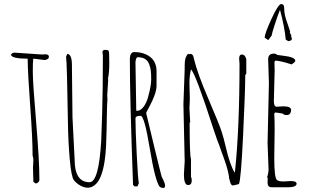

<svg xmlns="http://www.w3.org/2000/svg" viewBox="-20 -929 1553 966"><path d="M204.1 -627 149.9 -633.8 145 -627.9 147 -624Q145 -620.1 145 -566.9Q145 -513.7 161.6 -318.1Q178.2 -122.6 178.2 -24.9Q178.2 -17.6 172.4 -11.7Q166.5 -5.9 159.2 -5.9L147.9 -14.2L146 -86.9L147.9 -122.1Q147.9 -135.7 144 -146Q144 -231 132.1 -393.6Q120.1 -556.2 119.1 -633.8Q40.5 -633.8 35.2 -652.8Q39.6 -664.1 54.2 -664.1L189.9 -654.8L208 -655.8Q226.1 -655.8 226.1 -643.1Q226.1 -636.2 218.8 -631.6Q211.4 -627 204.1 -627Z M519.5 -449.2 520.5 -429.2Q518.6 -403.8 517.8 -360.8Q517.1 -317.9 516.4 -279.3Q515.6 -240.7 513.7 -195.8Q511.7 -150.9 505.9 -115.2Q492.2 -30.3 461.4 -2Q428.2 29.3 383.8 4.4Q364.7 -6.3 351.8 -22.5Q338.9 -38.6 331.1 -126.2Q323.2 -213.9 321.8 -311Q317.4 -603 312.5 -644L318.8 -658.2Q341.8 -655.3 341.8 -603L344.7 -337.9L355.5 -126Q355.5 -12.2 430.7 -12.2Q477.1 -12.2 489.3 -221.7Q490.2 -235.8 493.9 -356.9Q497.6 -478 497.6 -648.9L495.6 -667Q495.6 -678.2 510 -678.2Q524.4 -678.2 527.1 -671.6Q529.8 -665 529.8 -612.5Q529.8 -560.1 523.4 -535.2Q524.4 -533.2 524.4 -528.8Q524.4 -528.8 519.5 -449.2Z M633.3 -628.9Q633.3 -667 655.3 -667Q704.1 -667 735.8 -642.3Q767.6 -617.7 767.6 -569.8V-497.1Q767.6 -458.5 728.5 -386.7Q715.3 -362.8 715.3 -360.6Q715.3 -358.4 753.2 -202.4Q791 -46.4 793 -41.5Q794.9 -36.6 802.7 -21Q810.5 -5.4 810.5 5.9Q810.5 17.1 799.3 17.1L784.7 12.2Q761.2 -14.2 733.4 -183.1Q706.5 -346.2 687.5 -346.2H683.6Q661.6 -346.2 661.6 -332Q661.6 -277.3 668 -150.1Q674.3 -22.9 678.7 -7.8L671.4 8.8H656.7L649.4 1Q633.3 -432.1 633.3 -628.9ZM661.6 -615.2 665.5 -373 667.5 -371.1Q686.5 -371.1 701.7 -390.9Q716.8 -410.6 724.6 -439Q740.7 -497.6 740.7 -527.8Q740.7 -558.1 738.8 -573.5Q736.8 -588.9 730.5 -606Q717.3 -641.1 673.3 -641.1Q667.5 -641.1 664.6 -631.8Q661.6 -622.6 661.6 -615.2Z M1185.1 -608.9 1183.1 -633.8Q1183.1 -654.8 1197.3 -654.8Q1207 -654.8 1213.1 -645.5Q1219.2 -636.2 1219.2 -626V-559.1L1213.9 -550.8Q1213.9 -472.7 1203.1 -248.3Q1192.4 -23.9 1182.1 -2.9Q1179.7 -2.4 1167.7 0.7Q1155.8 3.9 1150.9 3.9Q1146 3.9 1142.1 -2.7Q1138.2 -9.3 1136 -20Q1133.8 -30.8 1131.8 -34.2L1132.8 -37.1Q1126.5 -78.6 1106.7 -132.1Q1086.9 -185.5 1081.1 -204.1Q1077.6 -208.5 1054.2 -278.8Q964.4 -557.6 940.9 -580.1Q933.1 -549.3 933.1 -509.8L935.1 -431.2L933.1 -382.8Q933.1 -371.6 937 -313H934.1Q934.1 -146.5 940.9 -128.9V-39.1Q944.8 -32.2 944.8 -21.5Q944.8 2 926.3 2Q905.3 2 905.3 -51.8L909.2 -117.2L902.8 -404.8L909.2 -582V-599.6Q909.2 -612.8 909.9 -617.2Q910.6 -621.6 911.4 -627.7Q912.1 -633.8 913.6 -637.2Q915 -640.6 917 -645Q920.9 -653.8 927.2 -659.2L930.2 -655.8L939.9 -658.2Q951.2 -654.3 953.6 -642.6Q953.6 -641.6 954.8 -637Q956.1 -632.3 956.1 -631.8Q973.1 -560.5 1027.8 -433.1Q1082.5 -305.7 1094.2 -269.3Q1106 -232.9 1115.2 -192.4Q1135.7 -102.5 1160.2 -61L1162.1 -64Q1185.1 -282.2 1185.1 -608.9ZM1164.1 1Q1165 1 1165 2Z M1430.7 -721.7 1417.5 -730Q1412.6 -790.5 1388.7 -879.9Q1376 -847.7 1361.8 -803.7Q1347.7 -759.8 1346.7 -750L1329.6 -727.1L1311.5 -739.7Q1312.5 -761.7 1346.4 -835.2Q1380.4 -908.7 1395 -908.7Q1409.7 -908.7 1409.7 -888.4Q1409.7 -868.2 1414.3 -849.4Q1418.9 -830.6 1427.5 -807.1Q1436 -783.7 1439.5 -771L1438.5 -764.6L1445.8 -750L1444.8 -744.6Q1448.7 -736.8 1448.7 -733.9Q1448.7 -724.6 1430.7 -721.7ZM1326.2 -7.8 1327.1 -33.2 1323.7 -37.1Q1331.1 -57.1 1331.1 -78.1L1326.2 -210L1333 -511.2L1329.1 -630.9Q1329.1 -659.2 1357.9 -659.2Q1369.1 -659.2 1374 -652.8Q1377.4 -651.9 1402.8 -648.9Q1464.4 -642.1 1465.8 -624Q1465.8 -616.2 1446.8 -605Q1391.6 -623 1365.7 -624L1360.8 -618.2Q1361.8 -604 1361.8 -575.2L1357.9 -419.9Q1357.9 -392.1 1372.1 -392.1L1405.8 -394Q1443.8 -394 1444.8 -376Q1444.8 -365.7 1439.7 -357.9Q1434.6 -350.1 1421.4 -350.1Q1408.2 -350.1 1401.9 -357.9L1369.1 -362.8H1364.7L1359.9 -357.9V-355Q1361.8 -329.1 1361.8 -275.9L1359.9 -133.8Q1359.9 -34.2 1373.5 -23.4Q1382.3 -16.1 1405.8 -16.1L1442.9 -18.1Q1472.2 -18.1 1472.2 -4.9Q1472.2 13.2 1428.7 13.2H1346.2Q1327.6 13.2 1326.2 -7.8Z"/></svg>

Font: Amatic SC
Style: Regular
Weight: 400
Version: Version 1.004